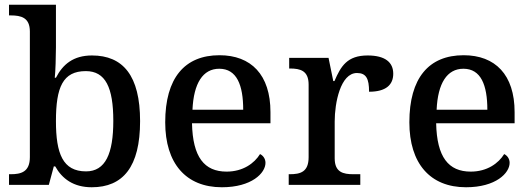

<svg xmlns="http://www.w3.org/2000/svg" viewBox="-20 -780 2239 810"><path d="M367 10C499 10 571 -76 571 -269C571 -461 499 -546 368 -546C290 -546 245 -509 216 -452H211C214 -476 216 -544 216 -580V-760H18V-715H25C69 -715 106 -706 106 -647V-117C106 -54 68 -45 25 -45H18V0H186L207 -78H213C242 -26 290 10 367 10ZM343 -57C245 -57 216 -132 216 -269C216 -412 245 -480 342 -480C425 -480 458 -411 458 -270C458 -132 425 -57 343 -57Z M916 10C1042 10 1100 -50 1100 -93C1100 -112 1088 -125 1077 -130C1053 -91 1005 -56 936 -56C842 -56 793 -117 790 -260H1121V-307C1121 -465 1039 -547 906 -547C759 -547 677 -451 677 -264C677 -91 764 10 916 10ZM1006 -317H792C797 -429 836 -490 905 -490C979 -490 1006 -421 1006 -317Z M1198 0H1500V-45H1471C1428 -45 1392 -53 1392 -112V-268C1392 -345 1416 -472 1486 -472C1525 -472 1537 -448 1537 -393C1608 -393 1639 -422 1639 -469C1639 -517 1605 -546 1531 -546C1445 -546 1418 -501 1391 -438H1386L1366 -536H1200V-491H1203C1247 -491 1282 -482 1282 -423V-117C1282 -54 1247 -45 1202 -45H1198Z M1946 10C2072 10 2130 -50 2130 -93C2130 -112 2118 -125 2107 -130C2083 -91 2035 -56 1966 -56C1872 -56 1823 -117 1820 -260H2151V-307C2151 -465 2069 -547 1936 -547C1789 -547 1707 -451 1707 -264C1707 -91 1794 10 1946 10ZM2036 -317H1822C1827 -429 1866 -490 1935 -490C2009 -490 2036 -421 2036 -317Z"/></svg>

Font: Noto Serif Georgian Medium
Style: Regular
Weight: 500
Designer: Monotype Design Team, Akaki Razmadze
Foundry: Google LLC
Version: Version 2.003